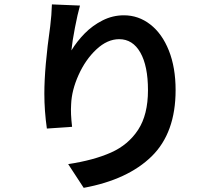

<svg xmlns="http://www.w3.org/2000/svg" viewBox="-20 -809 1017 891"><path d="M311.3 -575Q336.9 -616.9 372.9 -653.7Q408.9 -690.4 455.8 -714.2Q502.7 -738 554.9 -738Q622.8 -738 677.6 -695.4Q732.4 -652.8 763.7 -574.2Q794.9 -495.6 794.9 -390.9Q794.9 -192.6 684 -83.7Q573 25.1 368.4 62.7L296.4 -47.4Q415 -65.4 495.1 -101.1Q575.2 -136.7 621 -206.7Q666.7 -276.6 666.7 -390.4Q666.7 -502.9 631.3 -565.1Q595.9 -627.2 533 -627.2Q478 -627.2 427.2 -579.7Q376.5 -532.2 344.5 -460.9Q312.5 -389.6 310.1 -325Q308.6 -302.7 309.7 -277.6Q310.8 -252.4 314.5 -220.5L197.5 -212.4Q185.8 -294.9 185.8 -374.5Q185.8 -495.6 213.1 -687.7Q219.5 -739.5 220.9 -788.6L351.1 -783.2Q339.8 -742.9 327.8 -680.5Q315.7 -618.2 311.3 -575Z"/></svg>

Font: Min Sans VF VF
Style: Regular
Weight: 400
Designer: Jinseong-Kim, NotoSansCJK, Nunito
Foundry: Jinseong-Kim
Version: Version 1.420;Glyphs 3.1.2 (3151)